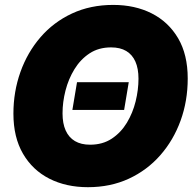

<svg xmlns="http://www.w3.org/2000/svg" viewBox="-20 -759 793 790"><path d="M509.8 -420.9 490.7 -306.6H277.8L296.9 -420.9ZM341.8 11.2Q252 11.2 182.9 -23.9Q113.8 -59.1 74.5 -126.7Q35.2 -194.3 35.2 -291.5Q35.2 -381.8 64 -462.6Q92.8 -543.5 146.5 -605.7Q200.2 -668 276.1 -703.4Q352.1 -738.8 445.8 -738.8Q535.2 -738.8 604.2 -703.9Q673.3 -668.9 712.9 -601.6Q752.4 -534.2 752.4 -436Q752.4 -343.8 723.1 -262.9Q693.8 -182.1 639.6 -120.4Q585.4 -58.6 510 -23.7Q434.6 11.2 341.8 11.2ZM350.6 -163.6Q402.3 -163.6 439.9 -188.5Q477.5 -213.4 502 -253.9Q526.4 -294.4 538.1 -342Q549.8 -389.6 549.8 -435.1Q549.8 -477.1 537.1 -505.6Q524.4 -534.2 499.5 -549.1Q474.6 -564 437 -564Q385.7 -564 348.4 -539.3Q311 -514.6 286.4 -474.4Q261.7 -434.1 249.5 -386.5Q237.3 -338.9 237.3 -292.5Q237.3 -251 250.2 -222.2Q263.2 -193.4 288.3 -178.5Q313.5 -163.6 350.6 -163.6Z"/></svg>

Font: Inter 28pt Black
Style: Italic
Weight: 900
Italic angle: -9.3988°
Designer: Rasmus Andersson
Foundry: rsms
Version: Version 4.001;git-66647c0bb